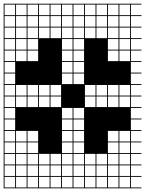

<svg xmlns="http://www.w3.org/2000/svg" viewBox="-20 -900 790 1045"><path d="M0 125V-879.8H750V-875H692.3V-817.3H750V-812.5H692.3V-754.8H750V-750H692.3V-692.3H750V-687.5H692.3V-629.8H750V-625H692.3V-567.3H750V-562.5H692.3V-504.8H750V-500H692.3V-442.3H750V-437.5H692.3V-379.8H750V-375H692.3V-317.3H750V-312.5H692.3V-254.8H750V-250H692.3V-192.3H750V-187.5H692.3V-129.8H750V-125H692.3V-67.3H750V-62.5H692.3V-4.8H750V0H692.3V57.7H750V62.5H692.3V120.2H750V125ZM629.8 -817.3H687.5V-875H629.8ZM254.8 -817.3H312.5V-875H254.8ZM317.3 -817.3H375V-875H317.3ZM192.3 -817.3H250V-875H192.3ZM129.8 -817.3H187.5V-875H129.8ZM379.8 -817.3H437.5V-875H379.8ZM567.3 -817.3H625V-875H567.3ZM442.3 -817.3H500V-875H442.3ZM67.3 -817.3H125V-875H67.3ZM504.8 -817.3H562.5V-875H504.8ZM4.8 -817.3H62.5V-875H4.8ZM442.3 -754.8H500V-812.5H442.3ZM4.8 -754.8H62.5V-812.5H4.8ZM317.3 -754.8H375V-812.5H317.3ZM629.8 -754.8H687.5V-812.5H629.8ZM504.8 -754.8H562.5V-812.5H504.8ZM254.8 -754.8H312.5V-812.5H254.8ZM67.3 -754.8H125V-812.5H67.3ZM567.3 -754.8H625V-812.5H567.3ZM192.3 -754.8H250V-812.5H192.3ZM379.8 -754.8H437.5V-812.5H379.8ZM129.8 -754.8H187.5V-812.5H129.8ZM4.8 -692.3H62.5V-750H4.8ZM317.3 -692.3H375V-750H317.3ZM504.8 -692.3H562.5V-750H504.8ZM254.8 -692.3H312.5V-750H254.8ZM67.3 -692.3H125V-750H67.3ZM567.3 -692.3H625V-750H567.3ZM629.8 -692.3H687.5V-750H629.8ZM442.3 -692.3H500V-750H442.3ZM192.3 -692.3H250V-750H192.3ZM379.8 -692.3H437.5V-750H379.8ZM129.8 -692.3H187.5V-750H129.8ZM129.8 -629.8H187.5V-687.5H129.8ZM4.8 -629.8H62.5V-687.5H4.8ZM317.3 -629.8H375V-687.5H317.3ZM567.3 -629.8H625V-687.5H567.3ZM67.3 -629.8H125V-687.5H67.3ZM629.8 -629.8H687.5V-687.5H629.8ZM379.8 -629.8H437.5V-687.5H379.8ZM629.8 -567.3H687.5V-625H629.8ZM4.8 -567.3H62.5V-625H4.8ZM129.8 -567.3H187.5V-625H129.8ZM379.8 -567.3H437.5V-625H379.8ZM67.3 -567.3H125V-625H67.3ZM567.3 -567.3H625V-625H567.3ZM317.3 -567.3H375V-625H317.3ZM4.8 -504.8H62.5V-562.5H4.8ZM379.8 -504.8H437.5V-562.5H379.8ZM317.3 -504.8H375V-562.5H317.3ZM379.8 -442.3H437.5V-500H379.8ZM4.8 -442.3H62.5V-500H4.8ZM317.3 -442.3H375V-500H317.3ZM129.8 -379.8H187.5V-437.5H129.8ZM192.3 -379.8H250V-437.5H192.3ZM629.8 -379.8H687.5V-437.5H629.8ZM442.3 -379.8H500V-437.5H442.3ZM504.8 -379.8H562.5V-437.5H504.8ZM254.8 -379.8H312.5V-437.5H254.8ZM67.3 -379.8H125V-437.5H67.3ZM4.8 -379.8H62.5V-437.5H4.8ZM567.3 -379.8H625V-437.5H567.3ZM312.5 -375H254.8V-317.3H312.5ZM629.8 -317.3H687.5V-375H629.8ZM4.8 -317.3H62.5V-375H4.8ZM567.3 -317.3H625V-375H567.3ZM67.3 -317.3H125V-375H67.3ZM504.8 -317.3H562.5V-375H504.8ZM442.3 -317.3H500V-375H442.3ZM129.8 -317.3H187.5V-375H129.8ZM192.3 -317.3H250V-375H192.3ZM317.3 -254.8H375V-312.5H317.3ZM4.8 -254.8H62.5V-312.5H4.8ZM379.8 -254.8H437.5V-312.5H379.8ZM317.3 -192.3H375V-250H317.3ZM379.8 -192.3H437.5V-250H379.8ZM4.8 -192.3H62.5V-250H4.8ZM4.8 -129.8H62.5V-187.5H4.8ZM317.3 -129.8H375V-187.5H317.3ZM629.8 -129.8H687.5V-187.5H629.8ZM567.3 -129.8H625V-187.5H567.3ZM67.3 -129.8H125V-187.5H67.3ZM379.8 -129.8H437.5V-187.5H379.8ZM129.8 -129.8H187.5V-187.5H129.8ZM67.3 -67.3H125V-125H67.3ZM4.8 -67.3H62.5V-125H4.8ZM129.8 -67.3H187.5V-125H129.8ZM379.8 -67.3H437.5V-125H379.8ZM629.8 -67.3H687.5V-125H629.8ZM317.3 -67.3H375V-125H317.3ZM567.3 -67.3H625V-125H567.3ZM192.3 -4.8H250V-62.5H192.3ZM442.3 -4.8H500V-62.5H442.3ZM4.8 -4.8H62.5V-62.5H4.8ZM129.8 -4.8H187.5V-62.5H129.8ZM629.8 -4.8H687.5V-62.5H629.8ZM504.8 -4.8H562.5V-62.5H504.8ZM254.8 -4.8H312.5V-62.5H254.8ZM379.8 -4.8H437.5V-62.5H379.8ZM317.3 -4.8H375V-62.5H317.3ZM67.3 -4.8H125V-62.5H67.3ZM567.3 -4.8H625V-62.5H567.3ZM567.3 57.7H625V0H567.3ZM442.3 57.7H500V0H442.3ZM317.3 57.7H375V0H317.3ZM67.3 57.7H125V0H67.3ZM192.3 57.7H250V0H192.3ZM629.8 57.7H687.5V0H629.8ZM254.8 57.7H312.5V0H254.8ZM129.8 57.7H187.5V0H129.8ZM379.8 57.7H437.5V0H379.8ZM4.8 57.7H62.5V0H4.8ZM504.8 57.7H562.5V0H504.8ZM567.3 120.2H625V62.5H567.3ZM442.3 120.2H500V62.5H442.3ZM67.3 120.2H125V62.5H67.3ZM317.3 120.2H375V62.5H317.3ZM129.8 120.2H187.5V62.5H129.8ZM629.8 120.2H687.5V62.5H629.8ZM192.3 120.2H250V62.5H192.3ZM504.8 120.2H562.5V62.5H504.8ZM254.8 120.2H312.5V62.5H254.8ZM379.8 120.2H437.5V62.5H379.8ZM4.8 120.2H62.5V62.5H4.8Z"/></svg>

Font: Yarndings 12 Charted
Style: Regular
Weight: 400
Designer: Sarah Cadigan-Fried
Version: Version 1.000; ttfautohint (v1.8.4.7-5d5b)